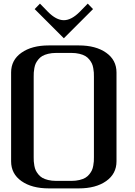

<svg xmlns="http://www.w3.org/2000/svg" viewBox="-20 -1043 748 1063"><path d="M333.5 -831.1 171.9 -992.7 201.2 -1022.9 245.1 -978Q291 -931.2 333.5 -931.2Q375.5 -931.2 421.9 -978L465.8 -1022.9L495.1 -992.7ZM250 0Q156.2 0 98.9 -40.3Q41.5 -80.6 41.5 -149.9V-641.6Q41.5 -710.9 98.9 -751.2Q156.2 -791.5 250 -791.5H416.5Q510.3 -791.5 567.6 -751.2Q625 -710.9 625 -641.6V-149.9Q625 -80.6 567.6 -40.3Q510.3 0 416.5 0ZM375 -41.5Q399.9 -41.5 419.9 -46.4Q439.9 -51.3 452.6 -58.8Q465.3 -66.4 474.6 -78.1Q483.9 -89.8 488.8 -100.3Q493.7 -110.8 496.3 -125.5Q499 -140.1 499.5 -149.9Q500 -159.7 500 -172.9V-618.7Q500 -631.8 499.5 -641.6Q499 -651.4 496.3 -666Q493.7 -680.7 488.8 -691.2Q483.9 -701.7 474.6 -713.4Q465.3 -725.1 452.6 -732.7Q439.9 -740.2 419.9 -745.1Q399.9 -750 375 -750H291.5Q266.6 -750 246.6 -745.1Q226.6 -740.2 213.9 -732.7Q201.2 -725.1 191.9 -713.4Q182.6 -701.7 177.7 -691.2Q172.9 -680.7 170.2 -666Q167.5 -651.4 167 -641.6Q166.5 -631.8 166.5 -618.7V-172.9Q166.5 -159.7 167 -149.9Q167.5 -140.1 170.2 -125.5Q172.9 -110.8 177.7 -100.3Q182.6 -89.8 191.9 -78.1Q201.2 -66.4 213.9 -58.8Q226.6 -51.3 246.6 -46.4Q266.6 -41.5 291.5 -41.5Z"/></svg>

Font: Gputeks
Style: Bold
Weight: 600
Width: 8
Version: Version 0.9